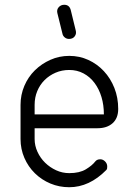

<svg xmlns="http://www.w3.org/2000/svg" viewBox="-20 -784 535 804"><path d="M125 -305H415Q415 -344 405 -377.5Q395 -411 376 -436.5Q357 -462 330 -476.5Q303 -491 270 -491Q239 -491 212.5 -479.5Q186 -468 166.5 -448.5Q147 -429 136 -402.5Q125 -376 125 -345ZM379 -108Q386 -117 400 -117Q411 -117 420 -108Q429 -99 429 -87Q429 -83 428.5 -79Q428 -75 425 -72Q354 0 270 0Q228 0 191 -15.5Q154 -31 126 -58.5Q98 -86 82 -123Q66 -160 66 -202V-345Q66 -387 82 -424.5Q98 -462 126 -489.5Q154 -517 191 -533.5Q228 -550 270 -550Q313 -550 350 -533Q387 -516 415 -486Q443 -456 459 -415.5Q475 -375 475 -328Q475 -289 451.5 -268Q428 -247 388 -247H125V-202Q125 -174 137 -148Q149 -122 169 -102.5Q189 -83 215 -71Q241 -59 270 -59Q313 -59 339.5 -75Q366 -91 379 -108ZM297 -657Q301 -643 293 -632Q285 -621 269 -621Q259 -621 251.5 -627Q244 -633 242 -641L220 -730Q217 -744 226 -754Q235 -764 249 -764Q270 -764 276 -743Z"/></svg>

Font: VDS
Style: Thin
Weight: 100
Width: 0
Designer: artmaker
Foundry: artmaker
Version: Version 1.000 2012 initial release